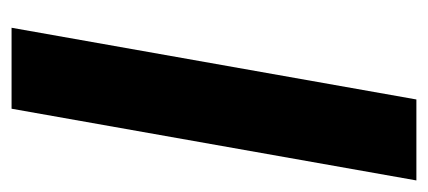

<svg xmlns="http://www.w3.org/2000/svg" viewBox="-224 -516 740 332"><g transform="rotate(90 146.0 -350.0)"><path d="M28 0 152 -700H292L168 0Z"/></g></svg>

Font: DM Sans 9pt ExtraBold
Style: Italic
Weight: 800
Italic angle: -10°
Version: Version 4.004;gftools[0.9.30]